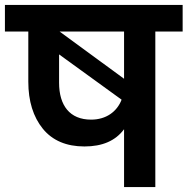

<svg xmlns="http://www.w3.org/2000/svg" viewBox="-41 -760 762 780"><path d="M-21 -740V-632H74V-428C74 -349 94 -285 133 -237C172 -189 229 -165 302 -165C375 -165 428 -188 463 -235V0H590V-632H701V-740ZM199 -539 453 -355C434 -306 390 -274 329 -274C242 -274 199 -332 199 -424ZM201 -632H463V-440Z"/></svg>

Font: Poppins SemiBold
Style: Regular
Weight: 600
Designer: Ninad Kale (Devanagari), Jonny Pinhorn (Latin)
Foundry: Indian Type Foundry
Version: 4.004